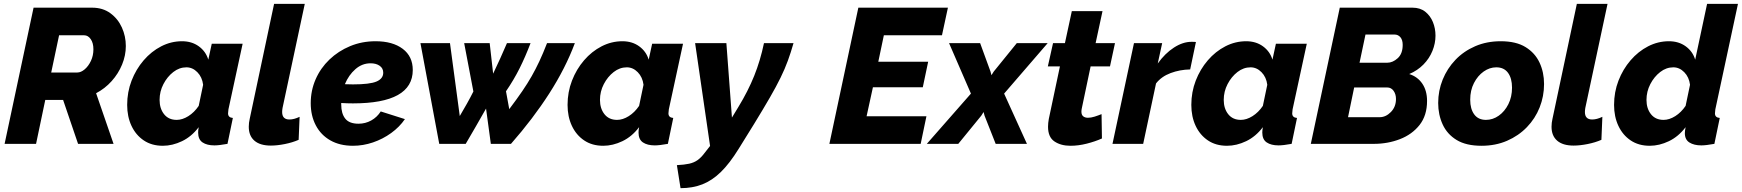

<svg xmlns="http://www.w3.org/2000/svg" viewBox="-20 -750 9081 1001"><path d="M4 0 155 -710H460Q516 -710 555.5 -681Q595 -652 615.5 -606.5Q636 -561 636 -510Q636 -461 616.5 -413.5Q597 -366 562 -327Q527 -288 481 -264L572 0H387L309 -229H216L168 0ZM383 -372Q402 -372 421.5 -388.5Q441 -405 454 -432.5Q467 -460 467 -493Q467 -526 453 -546Q439 -566 419 -566H288L247 -372Z M829 10Q771 10 729.5 -18Q688 -46 665.5 -94Q643 -142 643 -203Q643 -270 666 -329.5Q689 -389 729 -435.5Q769 -482 820.5 -508.5Q872 -535 929 -535Q980 -535 1016.5 -508.5Q1053 -482 1066 -439L1084 -522H1245L1171 -180Q1169 -166 1169 -159Q1169 -137 1194 -135L1166 0Q1122 8 1098 8Q1059 8 1036 -7.5Q1013 -23 1013 -59Q1013 -71 1016 -87Q979 -38 929 -14Q879 10 829 10ZM901 -125Q931 -125 962 -144.5Q993 -164 1016 -198L1039 -308Q1034 -348 1009 -373.5Q984 -399 952 -399Q915 -399 883.5 -374.5Q852 -350 832 -311.5Q812 -273 812 -229Q812 -184 835.5 -154.5Q859 -125 901 -125Z M1392 9Q1336 9 1306.5 -16.5Q1277 -42 1277 -89Q1277 -110 1282 -131L1409 -730H1569L1453 -187Q1451 -175 1451 -166Q1451 -127 1489 -127Q1513 -127 1542 -141L1537 -21Q1505 -7 1465 1Q1425 9 1392 9Z M1820 10Q1752 10 1702.5 -18Q1653 -46 1626.5 -96.5Q1600 -147 1600 -212Q1600 -278 1625.5 -336.5Q1651 -395 1697.5 -439.5Q1744 -484 1805.5 -509.5Q1867 -535 1938 -535Q2027 -535 2079.5 -495.5Q2132 -456 2132 -385Q2132 -211 1820 -211Q1806 -211 1790.5 -211.5Q1775 -212 1759 -213Q1759 -209 1759 -205Q1759 -158 1780 -131.5Q1801 -105 1849 -105Q1885 -105 1915.5 -122Q1946 -139 1965 -169L2091 -129Q2063 -88 2019.5 -56.5Q1976 -25 1924.5 -7.5Q1873 10 1820 10ZM1912 -420Q1868 -420 1833 -389.5Q1798 -359 1778 -311Q1800 -310 1820 -310Q1908 -310 1943 -325Q1978 -340 1978 -371Q1978 -394 1959.5 -407Q1941 -420 1912 -420Z M2172 -525H2326L2377 -145Q2396 -177 2414 -209Q2432 -241 2448 -273L2400 -525H2533L2551 -366Q2570 -406 2588 -445.5Q2606 -485 2623 -525H2746Q2719 -454 2689 -394Q2659 -334 2618 -274L2635 -181Q2675 -234 2703 -275Q2731 -316 2752 -353Q2773 -390 2792 -430.5Q2811 -471 2832 -525H2977Q2928 -394 2843.5 -262.5Q2759 -131 2644 0H2539L2514 -184Q2488 -138 2461.5 -92Q2435 -46 2408 0H2270Z M3125 10Q3067 10 3025.5 -18Q2984 -46 2961.5 -94Q2939 -142 2939 -203Q2939 -270 2962 -329.5Q2985 -389 3025 -435.5Q3065 -482 3116.5 -508.5Q3168 -535 3225 -535Q3276 -535 3312.5 -508.5Q3349 -482 3362 -439L3380 -522H3541L3467 -180Q3465 -166 3465 -159Q3465 -137 3490 -135L3462 0Q3418 8 3394 8Q3355 8 3332 -7.5Q3309 -23 3309 -59Q3309 -71 3312 -87Q3275 -38 3225 -14Q3175 10 3125 10ZM3197 -125Q3227 -125 3258 -144.5Q3289 -164 3312 -198L3335 -308Q3330 -348 3305 -373.5Q3280 -399 3248 -399Q3211 -399 3179.5 -374.5Q3148 -350 3128 -311.5Q3108 -273 3108 -229Q3108 -184 3131.5 -154.5Q3155 -125 3197 -125Z M3509 111Q3548 109 3573 103.5Q3598 98 3616.5 85Q3635 72 3653 48L3682 11L3604 -525H3767L3796 -137L3830 -193Q3880 -275 3912 -354.5Q3944 -434 3963 -525H4117Q4103 -476 4087.5 -433.5Q4072 -391 4049.5 -345Q4027 -299 3993.5 -241Q3960 -183 3911 -103L3831 26Q3784 102 3738.5 146.5Q3693 191 3642 211Q3591 231 3528 231Z M4455 -710H4922L4891 -566H4588L4559 -428H4819L4791 -295H4531L4498 -144H4810L4780 0H4304Z M5042 -262 4928 -525H5090L5144 -377L5149 -358L5161 -377L5281 -525H5442L5215 -262L5334 0H5171L5113 -147L5108 -166L5096 -147L4976 0H4812Z M5444 -89Q5444 -99 5445 -109Q5446 -119 5448 -130L5506 -404H5443L5470 -525H5532L5568 -692H5728L5692 -525H5793L5767 -404H5666L5620 -185Q5619 -181 5618.5 -176.5Q5618 -172 5618 -168Q5618 -151 5627.5 -143.5Q5637 -136 5652 -136Q5668 -136 5687 -142Q5706 -148 5723 -155L5725 -28Q5689 -12 5645.5 -1Q5602 10 5561 10Q5511 10 5477.5 -12.5Q5444 -35 5444 -89Z M5892 -525H6039L6016 -419Q6054 -472 6100.5 -502Q6147 -532 6192 -532Q6210 -532 6215 -531L6185 -388Q6131 -387 6083 -369Q6035 -351 6007 -315L5940 0H5780Z M6377 10Q6319 10 6277.5 -18Q6236 -46 6213.5 -94Q6191 -142 6191 -203Q6191 -270 6214 -329.5Q6237 -389 6277 -435.5Q6317 -482 6368.5 -508.5Q6420 -535 6477 -535Q6528 -535 6564.5 -508.5Q6601 -482 6614 -439L6632 -522H6793L6719 -180Q6717 -166 6717 -159Q6717 -137 6742 -135L6714 0Q6670 8 6646 8Q6607 8 6584 -7.5Q6561 -23 6561 -59Q6561 -71 6564 -87Q6527 -38 6477 -14Q6427 10 6377 10ZM6449 -125Q6479 -125 6510 -144.5Q6541 -164 6564 -198L6587 -308Q6582 -348 6557 -373.5Q6532 -399 6500 -399Q6463 -399 6431.5 -374.5Q6400 -350 6380 -311.5Q6360 -273 6360 -229Q6360 -184 6383.5 -154.5Q6407 -125 6449 -125Z M6965 -710H7344Q7384 -710 7410.5 -689Q7437 -668 7450.5 -635Q7464 -602 7464 -564Q7464 -524 7448 -484.5Q7432 -445 7401 -413.5Q7370 -382 7327 -364Q7371 -350 7395.5 -313.5Q7420 -277 7420 -224Q7420 -148 7381 -98.5Q7342 -49 7278.5 -24.5Q7215 0 7143 0H6814ZM7213 -423Q7241 -423 7267 -446.5Q7293 -470 7293 -516Q7293 -542 7281 -556Q7269 -570 7250 -570H7099L7068 -423ZM7173 -139Q7205 -139 7231.5 -166Q7258 -193 7258 -234Q7258 -259 7245.5 -276.5Q7233 -294 7212 -294H7040L7008 -139Z M7704 10Q7624 10 7574.5 -20Q7525 -50 7501.5 -101Q7478 -152 7478 -213Q7478 -277 7501.5 -335Q7525 -393 7568 -438Q7611 -483 7671 -509Q7731 -535 7804 -535Q7884 -535 7933.5 -504.5Q7983 -474 8006.5 -423.5Q8030 -373 8030 -312Q8030 -248 8007 -190Q7984 -132 7940.5 -87Q7897 -42 7837 -16Q7777 10 7704 10ZM7727 -125Q7763 -125 7794 -147Q7825 -169 7844 -207Q7863 -245 7863 -293Q7863 -342 7842 -370.5Q7821 -399 7781 -399Q7746 -399 7715 -377Q7684 -355 7664.5 -317Q7645 -279 7645 -230Q7645 -182 7666 -153.5Q7687 -125 7727 -125Z M8184 9Q8128 9 8098.5 -16.5Q8069 -42 8069 -89Q8069 -110 8074 -131L8201 -730H8361L8245 -187Q8243 -175 8243 -166Q8243 -127 8281 -127Q8305 -127 8334 -141L8329 -21Q8297 -7 8257 1Q8217 9 8184 9Z M8581 10Q8523 10 8481.5 -18Q8440 -46 8417.5 -94Q8395 -142 8395 -203Q8395 -270 8418 -329.5Q8441 -389 8481 -435.5Q8521 -482 8572.5 -508.5Q8624 -535 8681 -535Q8732 -535 8768.5 -508.5Q8805 -482 8818 -439L8880 -730H9041L8923 -180Q8921 -166 8921 -159Q8921 -137 8946 -135L8918 0Q8874 8 8850 8Q8812 8 8788 -7Q8764 -22 8764 -56Q8764 -67 8768 -87Q8731 -38 8681 -14Q8631 10 8581 10ZM8653 -125Q8683 -125 8714 -144.5Q8745 -164 8768 -198L8791 -308Q8786 -348 8761 -373.5Q8736 -399 8704 -399Q8667 -399 8635.5 -374.5Q8604 -350 8584 -311.5Q8564 -273 8564 -229Q8564 -184 8587.5 -154.5Q8611 -125 8653 -125Z"/></svg>

Font: Raleway ExtraBold
Style: Italic
Weight: 800
Italic angle: -12°
Designer: Matt McInerney, Pablo Impallari, Rodrigo Fuenzalida
Foundry: Matt McInerney, Pablo Impallari, Rodrigo Fuenzalida
Version: Version 4.026